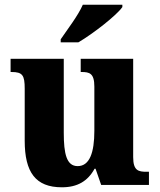

<svg xmlns="http://www.w3.org/2000/svg" viewBox="-20 -786 678 816"><path d="M238 -619V-606H313C376 -643 476 -721 500 -756V-766H332C313 -721 265 -659 238 -619ZM243 10C309 10 353 -16 382 -69H386L410 0H613V-56H603C569 -56 546 -60 546 -118V-536H323V-480H326C360 -480 381 -475 381 -418V-230C381 -138 361 -80 310 -80C263 -80 251 -132 251 -222V-536H25V-480H29C76 -480 85 -466 85 -409V-188C85 -54 131 10 243 10Z"/></svg>

Font: Noto Serif Georgian SemiCondensed ExtraBold
Style: Regular
Weight: 800
Width: 4
Designer: Monotype Design Team, Akaki Razmadze
Foundry: Google LLC
Version: Version 2.003